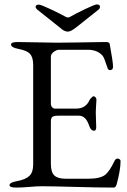

<svg xmlns="http://www.w3.org/2000/svg" viewBox="-20 -843 575 868"><path d="M156 -822Q165 -822 209.5 -801Q254 -780 277 -767Q287 -761 297 -767Q321 -781 365 -802Q409 -823 418 -823Q432 -823 432 -812Q432 -805 426 -800L328 -722Q301 -700 287 -700Q280 -700 273 -703Q266 -706 263 -708.5Q260 -711 246 -722L148 -800Q141 -806 141 -812Q141 -822 156 -822ZM210 -102Q210 -65 225.5 -50Q241 -35 276 -35H380Q433 -35 456 -53Q475 -68 498 -116Q504 -127 512 -126Q525 -124 525 -115Q525 -75 508 -12Q504 5 494 5Q426 5 320 2Q214 -1 167 -1Q146 -1 113 2Q80 5 52 5Q23 5 23 -6Q23 -18 56 -24Q95 -31 112.5 -47.5Q130 -64 130 -99V-549Q130 -584 115.5 -599.5Q101 -615 63 -622Q30 -628 30 -642Q30 -653 59 -653Q97 -653 149.5 -651.5Q202 -650 236 -650Q276 -650 329 -651Q382 -652 419 -652.5Q456 -653 458 -653Q475 -653 476 -644Q491 -563 491 -541Q491 -526 477 -526Q469 -526 466 -536Q451 -583 444 -591Q420 -618 377 -618H246Q236 -618 223 -608.5Q210 -599 210 -586V-374Q210 -365 215.5 -358.5Q221 -352 228 -352H324Q368 -352 385 -391Q387 -395 393.5 -401.5Q400 -408 403 -408Q407 -408 411.5 -403.5Q416 -399 416 -392Q416 -388 414.5 -367Q413 -346 413 -337Q413 -326 414 -299Q415 -272 415 -269Q415 -252 406 -252Q390 -252 383 -275Q368 -320 337 -320H244Q225 -320 217.5 -315Q210 -310 210 -294Z"/></svg>

Font: EB Garamond SC 12
Style: Regular
Weight: 400
Version: Version 0.016 ; ttfautohint (v0.97) -l 8 -r 50 -G 200 -x 0 -